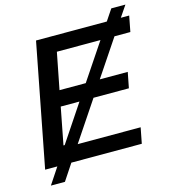

<svg xmlns="http://www.w3.org/2000/svg" viewBox="-122 -848 926 1039"><g transform="rotate(-15 341.0 -329.0)"><path d="M173.3 0 112.8 91.3H34.2L94.7 0H26.4L159.7 -688H556.2L598.1 -750.5H677.2L634.8 -688H681.6L664.6 -600.1H575.7L438.5 -395.5H595.2L578.1 -308.1H379.9L232.4 -87.9H585L567.9 0ZM212.9 -395.5H359.9L497.1 -600.1H252.9ZM156.2 -101.1H163.1L301.3 -308.1H196.3Z"/></g></svg>

Font: Arimo Medium
Style: Italic
Weight: 500
Italic angle: -12°
Designer: Steve Matteson
Foundry: Monotype Imaging Inc.
Version: Version 1.33